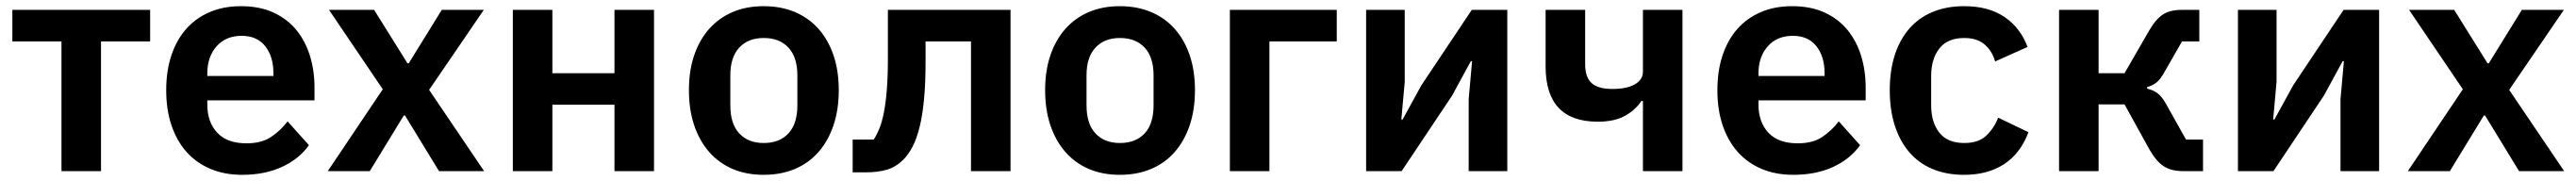

<svg xmlns="http://www.w3.org/2000/svg" viewBox="-20 -554 8339 586"><path d="M179 -420H20V-522H466V-420H307V0H179Z M764 12Q706 12 660.5 -7.5Q615 -27 583.5 -62.5Q552 -98 535 -148.5Q518 -199 518 -262Q518 -324 534.5 -374Q551 -424 582 -459.5Q613 -495 658 -514.5Q703 -534 760 -534Q821 -534 866 -513Q911 -492 940 -456Q969 -420 983.5 -372.5Q998 -325 998 -271V-229H651V-216Q651 -159 683 -124.5Q715 -90 778 -90Q826 -90 856.5 -110Q887 -130 911 -161L980 -84Q948 -39 892.5 -13.5Q837 12 764 12ZM762 -438Q711 -438 681 -404Q651 -370 651 -316V-308H865V-317Q865 -371 838.5 -404.5Q812 -438 762 -438Z M1041 0 1219 -265 1045 -522H1191L1299 -349H1303L1410 -522H1546L1369 -263L1547 0H1401L1291 -180H1287L1177 0Z M1640 -522H1768V-317H1969V-522H2097V0H1969V-215H1768V0H1640Z M2452 12Q2396 12 2351.5 -7Q2307 -26 2275.5 -62Q2244 -98 2227 -148.5Q2210 -199 2210 -262Q2210 -325 2227 -375Q2244 -425 2275.5 -460.5Q2307 -496 2351.5 -515Q2396 -534 2452 -534Q2508 -534 2553 -515Q2598 -496 2629.5 -460.5Q2661 -425 2678 -375Q2695 -325 2695 -262Q2695 -199 2678 -148.5Q2661 -98 2629.5 -62Q2598 -26 2553 -7Q2508 12 2452 12ZM2452 -91Q2503 -91 2532 -122Q2561 -153 2561 -213V-310Q2561 -369 2532 -400Q2503 -431 2452 -431Q2402 -431 2373 -400Q2344 -369 2344 -310V-213Q2344 -153 2373 -122Q2402 -91 2452 -91Z M2740 -102H2808Q2818 -117 2826.5 -138Q2835 -159 2841 -189.5Q2847 -220 2850.5 -262.5Q2854 -305 2854 -362V-522H3251V0H3123V-420H2976V-356Q2976 -285 2971 -232.5Q2966 -180 2956.5 -142Q2947 -104 2933.5 -78.5Q2920 -53 2904 -37Q2881 -14 2852 -5Q2823 4 2781 4H2740Z M3605 12Q3549 12 3504.5 -7Q3460 -26 3428.5 -62Q3397 -98 3380 -148.5Q3363 -199 3363 -262Q3363 -325 3380 -375Q3397 -425 3428.5 -460.5Q3460 -496 3504.5 -515Q3549 -534 3605 -534Q3661 -534 3706 -515Q3751 -496 3782.5 -460.5Q3814 -425 3831 -375Q3848 -325 3848 -262Q3848 -199 3831 -148.5Q3814 -98 3782.5 -62Q3751 -26 3706 -7Q3661 12 3605 12ZM3605 -91Q3656 -91 3685 -122Q3714 -153 3714 -213V-310Q3714 -369 3685 -400Q3656 -431 3605 -431Q3555 -431 3526 -400Q3497 -369 3497 -310V-213Q3497 -153 3526 -122Q3555 -91 3605 -91Z M3961 -522H4307V-420H4089V0H3961Z M4402 -522H4527V-289L4516 -167H4520L4581 -278L4744 -522H4859V0H4734V-233L4745 -356H4741L4680 -244L4517 0H4402Z M5298 -227H5293Q5273 -197 5239 -178.5Q5205 -160 5152 -160Q4983 -160 4983 -339V-522H5111V-346Q5111 -304 5132 -285Q5153 -266 5199 -266Q5246 -266 5272 -281Q5298 -296 5298 -322V-522H5426V0H5298Z M5785 12Q5727 12 5681.5 -7.5Q5636 -27 5604.5 -62.5Q5573 -98 5556 -148.5Q5539 -199 5539 -262Q5539 -324 5555.5 -374Q5572 -424 5603 -459.5Q5634 -495 5679 -514.5Q5724 -534 5781 -534Q5842 -534 5887 -513Q5932 -492 5961 -456Q5990 -420 6004.5 -372.5Q6019 -325 6019 -271V-229H5672V-216Q5672 -159 5704 -124.5Q5736 -90 5799 -90Q5847 -90 5877.5 -110Q5908 -130 5932 -161L6001 -84Q5969 -39 5913.5 -13.5Q5858 12 5785 12ZM5783 -438Q5732 -438 5702 -404Q5672 -370 5672 -316V-308H5886V-317Q5886 -371 5859.5 -404.5Q5833 -438 5783 -438Z M6338 12Q6280 12 6235 -7Q6190 -26 6159.5 -62Q6129 -98 6113 -148.5Q6097 -199 6097 -262Q6097 -325 6113 -375Q6129 -425 6159.5 -460.5Q6190 -496 6235 -515Q6280 -534 6338 -534Q6417 -534 6468.5 -499Q6520 -464 6543 -402L6438 -355Q6429 -388 6404.5 -409.5Q6380 -431 6338 -431Q6284 -431 6257.5 -397Q6231 -363 6231 -308V-213Q6231 -158 6257.5 -124.5Q6284 -91 6338 -91Q6384 -91 6409 -114.5Q6434 -138 6448 -173L6546 -126Q6520 -57 6467 -22.5Q6414 12 6338 12Z M6645 -522H6773V-317H6857L6936 -454Q6958 -492 6981 -507Q7004 -522 7042 -522H7099V-420H7043L6988 -324Q6974 -298 6961 -287.5Q6948 -277 6930 -272V-267Q6948 -263 6962.5 -253Q6977 -243 6991 -218L7056 -102H7111V0H7046Q7008 0 6983.5 -16Q6959 -32 6937 -71L6857 -216H6773V0H6645Z M7224 -522H7349V-289L7338 -167H7342L7403 -278L7566 -522H7681V0H7556V-233L7567 -356H7563L7502 -244L7339 0H7224Z M7774 0 7952 -265 7778 -522H7924L8032 -349H8036L8143 -522H8279L8102 -263L8280 0H8134L8024 -180H8020L7910 0Z"/></svg>

Font: IBM Plex Sans SmBld
Style: Regular
Weight: 600
Designer: Mike Abbink, Paul van der Laan, Pieter van Rosmalen
Foundry: Bold Monday
Version: Version 3.005